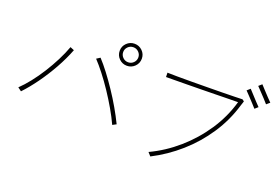

<svg xmlns="http://www.w3.org/2000/svg" viewBox="-111 -1197 2248 1550"><g transform="rotate(20 1013.0 -422.5)"><path d="M930 -712Q930 -672 902 -644.5Q874 -617 835 -617Q796 -617 768 -644.5Q740 -672 740 -712Q740 -751 768 -778.5Q796 -806 835 -806Q874 -806 902 -778.5Q930 -751 930 -712ZM920 -145 888 -128Q862 -185 825 -249Q788 -313 746 -376Q704 -439 661.5 -493.5Q619 -548 583 -586L614 -606Q652 -565 693 -511Q734 -457 775.5 -395Q817 -333 854 -269Q891 -205 920 -145ZM391 -589Q359 -506 312 -422Q265 -338 211 -263Q157 -188 103 -131L72 -154Q112 -192 153.5 -244.5Q195 -297 233.5 -358Q272 -419 304 -482Q336 -545 357 -603ZM900 -712Q900 -738 881 -757Q862 -776 835 -776Q808 -776 789 -757Q770 -738 770 -712Q770 -685 789 -666Q808 -647 835 -647Q862 -647 881 -666Q900 -685 900 -712Z M1822 -670Q1820 -663 1816.5 -652.5Q1813 -642 1810 -633Q1768 -491 1687.5 -370Q1607 -249 1499 -154Q1391 -59 1264 6L1238 -23Q1364 -82 1472.5 -176.5Q1581 -271 1661 -391Q1741 -511 1780 -648Q1750 -648 1700 -647Q1650 -646 1589 -645Q1528 -644 1463.5 -643Q1399 -642 1340 -641.5Q1281 -641 1234.5 -640.5Q1188 -640 1164 -640L1163 -677Q1194 -676 1247 -675.5Q1300 -675 1366 -675.5Q1432 -676 1501 -676.5Q1570 -677 1632 -678Q1694 -679 1740.5 -680Q1787 -681 1806 -682ZM2026 -733 1998 -709Q1986 -724 1964.5 -746.5Q1943 -769 1922 -791.5Q1901 -814 1888 -827L1915 -851Q1929 -836 1949.5 -813.5Q1970 -791 1991 -769Q2012 -747 2026 -733ZM1949 -667 1922 -643Q1909 -658 1888 -680.5Q1867 -703 1846 -725.5Q1825 -748 1812 -761L1839 -785Q1853 -770 1873.5 -747.5Q1894 -725 1914.5 -703Q1935 -681 1949 -667Z"/></g></svg>

Font: Zen Kaku Gothic Antique Light
Style: Regular
Weight: 300
Designer: Yoshimichi Ohira
Foundry: Positype
Version: Version 1.001